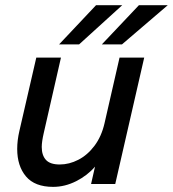

<svg xmlns="http://www.w3.org/2000/svg" viewBox="-20 -710 667 741"><path d="M46.4 -135.3Q46.4 -168 54.7 -204.1L120.1 -487.8H215.3L148.9 -196.8Q141.1 -163.1 141.1 -142.6Q141.1 -110.8 157.2 -93Q173.3 -75.2 210.4 -75.2Q247.1 -75.2 282.2 -93.3Q317.4 -111.3 344.5 -147.2Q371.6 -183.1 383.3 -233.9L441.4 -487.8H536.6L424.8 0H331.5L346.7 -66.9Q317.4 -32.7 273.9 -10.7Q230.5 11.2 185.1 11.2Q114.3 11.2 80.3 -29.1Q46.4 -69.3 46.4 -135.3ZM208 -538.6 350.6 -689.9H451.7L285.2 -538.6ZM373 -538.6 516.1 -689.9H627.4L450.7 -538.6Z"/></svg>

Font: Acari Sans Medium
Style: Italic
Weight: 500
Italic angle: -13°
Designer: Alfredo Marco Pradil and Stefan Peev
Foundry: Hanken Design Co.
Version: Version 1.045